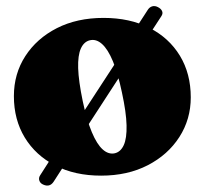

<svg xmlns="http://www.w3.org/2000/svg" viewBox="-20 -555 654 622"><path d="M120 43Q110.5 39 107.5 30.2Q104.5 21.5 110 13L203.5 -133L215.5 -138.5L377.5 -387L377 -397L459 -523.5Q464.5 -532 473.2 -534.5Q482 -537 491.5 -532Q501.5 -527 505 -519.2Q508.5 -511.5 503 -503L410.5 -361L402.5 -360.5L244.5 -117.5L243.5 -105.5L153.5 34Q141 52.5 120 43ZM315.5 -497Q400.5 -497 464 -464.8Q527.5 -432.5 562.8 -374.5Q598 -316.5 598 -239.5Q598 -168.5 561 -111Q524 -53.5 458.8 -19.8Q393.5 14 307.5 14Q222.5 14 159 -18.8Q95.5 -51.5 60.2 -109.5Q25 -167.5 25 -243.5Q25 -316 62 -373.2Q99 -430.5 164.2 -463.8Q229.5 -497 315.5 -497ZM352 -58.5Q371 -63 381 -85Q391 -107 390 -149Q389 -191 375 -255.5Q362 -317.5 345.8 -356.5Q329.5 -395.5 310.5 -412.5Q291.5 -429.5 271 -424.5Q252 -420 242 -398Q232 -376 233.2 -334.2Q234.5 -292.5 248 -227.5Q261 -166 277.5 -126.8Q294 -87.5 312.8 -70.8Q331.5 -54 352 -58.5Z"/></svg>

Font: Fraunces
Style: Regular
Weight: 900
Version: Version 1.000;[b76b70a41]